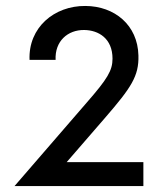

<svg xmlns="http://www.w3.org/2000/svg" viewBox="-20 -624 556 644"><path d="M203.6 -80.1 333 -229.5C419.9 -330.1 446.3 -368.7 444.3 -438C441.9 -540 364.3 -603.5 266.6 -604C161.6 -605 74.7 -531.2 79.1 -423.3H166.5C163.6 -485.8 207 -523.9 262.2 -523.4C310.5 -522.9 357.4 -495.1 357.4 -427.2C357.4 -387.7 340.3 -359.4 272 -281.2L28.8 0H460.9V-80.1Z"/></svg>

Font: Now Medium
Style: Regular
Weight: 500
Designer: Alfredo Marco Pradil
Foundry: Alfredo Marco Pradil
Version: Version 1.200;hotconv 1.0.109;makeotfexe 2.5.65596